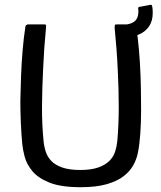

<svg xmlns="http://www.w3.org/2000/svg" viewBox="-20 -775 674 802"><path d="M317 7Q234 7 186 -12.5Q138 -32 114.5 -61Q91 -90 83 -120.5Q75 -151 73 -174Q69 -215 67 -263Q65 -311 65 -355Q66 -404 68 -458Q70 -512 74.5 -565Q79 -618 86 -663Q86 -667 89.5 -670Q93 -673 97 -673Q114 -673 131 -673Q148 -673 165 -673Q171 -673 172 -671Q173 -669 172 -657Q168 -617 165 -574Q162 -531 160 -485Q156 -406 155.5 -330.5Q155 -255 162 -186Q164 -163 171 -141.5Q178 -120 194 -103Q210 -86 239.5 -75.5Q269 -65 315 -65Q361 -65 390.5 -75.5Q420 -86 437 -103Q454 -120 461 -142Q468 -164 470 -186Q476 -254 476 -328Q476 -402 472 -480Q470 -527 466.5 -571.5Q463 -616 459 -657Q459 -669 460 -671Q461 -673 467 -673Q485 -673 502.5 -673Q520 -673 537 -673Q543 -673 545.5 -670Q548 -667 549 -663Q556 -618 560.5 -565.5Q565 -513 567 -459.5Q569 -406 569 -358Q570 -313 568.5 -264.5Q567 -216 562 -174Q560 -156 555 -132.5Q550 -109 536.5 -84.5Q523 -60 497 -39.5Q471 -19 427 -6Q383 7 317 7ZM609 -755Q613 -756 615 -751Q617 -743 617.5 -735.5Q618 -728 618 -721Q618 -688 603 -665.5Q588 -643 561.5 -631.5Q535 -620 500 -618Q495 -618 495 -623V-667Q495 -672 500 -672Q528 -674 542.5 -686Q557 -698 558 -723Q558 -727 558 -731.5Q558 -736 557 -740Q557 -745 561 -746Z"/></svg>

Font: Glory Thin Medium
Style: Regular
Weight: 500
Version: Version 1.011